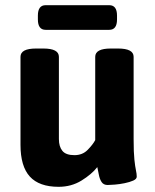

<svg xmlns="http://www.w3.org/2000/svg" viewBox="-20 -712 597 740"><path d="M206 8Q131 8 95 -31.5Q59 -71 59 -154V-493Q59 -525 119 -525H147Q207 -525 207 -493V-176Q207 -147 220.5 -130.5Q234 -114 267 -114Q298 -114 318 -134.5Q338 -155 347 -172V-493Q347 -525 407 -525H435Q495 -525 495 -493V-176Q495 -124 498 -96.5Q501 -69 504 -55.5Q507 -42 507 -31Q507 -22 493.5 -16Q480 -10 460.5 -6Q441 -2 422.5 -0.5Q404 1 395 1Q379 1 371.5 -10.5Q364 -22 361 -38.5Q358 -55 355 -68Q333 -40 294 -16Q255 8 206 8ZM156 -597Q126 -597 126 -637V-652Q126 -692 156 -692H401Q431 -692 431 -652V-637Q431 -597 401 -597Z"/></svg>

Font: Asap
Style: Regular
Weight: 400
Designer: Pablo Cosgaya
Foundry: Omnibus-Type
Version: Version 3.001